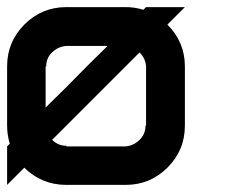

<svg xmlns="http://www.w3.org/2000/svg" viewBox="-20 -520 707 540"><path d="M372.5 -372.5 126.7 -126.7Q143.3 -110 166.7 -110V-108.3H333.3Q355 -110 372.1 -126.2Q389.2 -142.5 389.2 -166.7H390.8V-333.3Q389.2 -355.8 372.5 -372.5ZM108.3 -217.5Q167.5 -275 224.2 -333.3L282.5 -390.8H166.7Q144.2 -389.2 127.1 -373.3Q110 -357.5 110 -333.3H108.3ZM333.3 0H166.7Q97.5 0 48.3 -48.3L0 0V-108.3L7.5 -115.8Q0 -140.8 0 -166.7V-333.3Q0 -402.5 48.8 -451.2Q97.5 -500 166.7 -500H333.3Q359.2 -500 383.3 -492.5L390.8 -500H500L450.8 -450.8Q500 -401.7 500 -333.3V-166.7Q500 -97.5 451.2 -48.8Q402.5 0 333.3 0Z"/></svg>

Font: 0xA000-Squareish-Mono
Style: Squareish-Mono-Bold
Weight: 700
Version: Version 0.1